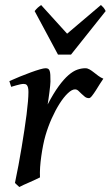

<svg xmlns="http://www.w3.org/2000/svg" viewBox="-20 -731 444 771"><path d="M395 -415Q389.2 -407.2 381.1 -394Q373 -380.9 365 -368.2Q356.9 -355.5 349.6 -346.2Q342.3 -336.9 337.4 -336.9Q328.1 -336.9 321 -342.3Q314 -347.7 307.4 -354.2Q300.8 -360.8 294.7 -366.5Q288.6 -372.1 281.2 -372.1Q268.6 -372.1 252.2 -356.4Q235.8 -340.8 219.2 -314.7Q202.6 -288.6 187.7 -255.4Q172.9 -222.2 162.6 -187Q157.2 -168.5 153.1 -147.2Q148.9 -126 145.8 -103.8Q142.6 -81.5 141.1 -59.8Q139.6 -38.1 140.6 -18.6Q133.8 -15.1 122.3 -9.8Q110.8 -4.4 98.4 1Q85.9 6.3 74.7 11.5Q63.5 16.6 57.6 20L40 3.9Q47.4 -30.8 54.2 -67.4Q61 -104 66.9 -139.6Q72.8 -175.3 77.9 -208.7Q83 -242.2 86.7 -271.2Q90.3 -300.3 92.3 -323.5Q94.2 -346.7 94.2 -361.3Q94.2 -372.6 92.5 -379.2Q90.8 -385.7 88.1 -388.9Q85.4 -392.1 81.8 -393.1Q78.1 -394 74.2 -394Q69.3 -394 61.3 -392.3Q53.2 -390.6 44.9 -388.2Q35.6 -385.7 24.9 -382.3L17.6 -405.3Q38.1 -414.6 60.8 -423.8Q83.5 -433.1 103.8 -440.4Q124 -447.8 139.9 -452.4Q155.8 -457 162.6 -457Q169.4 -457 173.3 -454.8Q177.2 -452.6 179.4 -446.5Q181.6 -440.4 182.1 -429.9Q182.6 -419.4 182.6 -403.3Q182.6 -397.9 181.4 -386.5Q180.2 -375 178.5 -361.3Q176.8 -347.7 174.8 -334.2Q172.9 -320.8 171.4 -311.5Q194.8 -356.4 215.6 -384.8Q236.3 -413.1 254.9 -429.2Q273.4 -445.3 290.3 -451.2Q307.1 -457 322.8 -457Q331.5 -457 339.8 -452.1Q348.1 -447.3 356.7 -440.4Q365.2 -433.6 374.8 -426.5Q384.3 -419.4 395 -415ZM265.1 -511.7H212.9L119.1 -686.5Q126.5 -695.8 131.8 -700.4Q137.2 -705.1 145 -710.9L249.5 -595.7L385.3 -710.9Q391.1 -705.6 395.5 -700.7Q399.9 -695.8 404.3 -686.5Z"/></svg>

Font: Gentium Book Basic
Style: Italic
Weight: 400
Italic angle: -8°
Designer: J. Victor Gaultney and Annie Olsen
Foundry: SIL International
Version: Version 1.102; 2013; Maintenance release